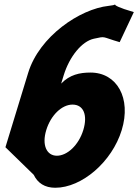

<svg xmlns="http://www.w3.org/2000/svg" viewBox="-20 -610 651 905"><path d="M610.8 -553C535.7 -574.7 523.3 -584.7 521.9 -588.3C519.2 -586.8 511.4 -584.4 491.7 -582.3C356.9 -567.8 165.5 -438.9 112.9 -267L5.6 84L139 214C157.7 253 191 275 240.6 275C365.7 275 508 153 553.8 3C599.7 -147 531.7 -268 406.6 -268C355.6 -268 308.8 -258 268.3 -216L279.9 -254C307.7 -345 366.5 -415.1 422 -427.4C481.4 -440.4 456.9 -436.4 544.1 -411.3ZM372.6 3C350.9 74 297 124 248.1 124C200 124 176.3 74 198.1 3C219.5 -67 271.5 -117 321.8 -117C374.3 -117 394 -67 372.6 3ZM521.9 -588.3C520.9 -590.8 525.4 -590.2 521.9 -588.3Z"/></svg>

Font: Hussar
Style: BdSuprConOblThree
Weight: 700
Foundry: Cannot Into Space Fonts
Version: Version 2.00